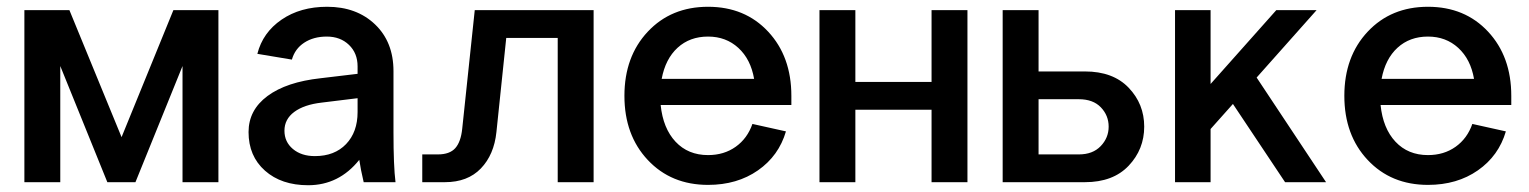

<svg xmlns="http://www.w3.org/2000/svg" viewBox="-20 -538 4514 567"><path d="M297 0 158 -343V0H52V-508H185L339 -133L492 -508H625V0H519V-343L380 0Z M1054 0Q1045 -38 1041 -66Q981 9 890 9Q811 9 762.5 -34Q714 -77 714 -148Q714 -213 770 -254.5Q826 -296 927 -307L1036 -320V-342Q1036 -381 1010.5 -405.5Q985 -430 945 -430Q906 -430 878.5 -412Q851 -394 842 -362L740 -379Q756 -442 811.5 -480Q867 -518 946 -518Q1033 -518 1087.5 -466Q1142 -414 1142 -328V-148Q1142 -47 1148 0ZM820 -152Q820 -119 845 -98Q870 -77 910 -77Q968 -77 1002 -112.5Q1036 -148 1036 -207V-248L930 -235Q878 -229 849 -207.5Q820 -186 820 -152Z M1733 -508V0H1627V-426H1475L1446 -148Q1439 -81 1400 -40.5Q1361 0 1294 0H1227V-82H1273Q1308 -82 1324.5 -100.5Q1341 -119 1345 -158L1382 -508Z M2317 -255V-228H1931Q1938 -159 1975 -119.5Q2012 -80 2071 -80Q2118 -80 2152.5 -104.5Q2187 -129 2202 -172L2301 -150Q2280 -78 2218.5 -35Q2157 8 2071 8Q1962 8 1893 -65.5Q1824 -139 1824 -255Q1824 -371 1893 -444.5Q1962 -518 2071 -518Q2180 -518 2248.5 -444.5Q2317 -371 2317 -255ZM1934 -305H2207Q2197 -363 2160.5 -396.5Q2124 -430 2071 -430Q2017 -430 1981 -397Q1945 -364 1934 -305Z M2506 -508V-296H2731V-508H2837V0H2731V-214H2506V0H2400V-508Z M3047 -508V-327H3184Q3267 -327 3313 -279Q3359 -231 3359 -164Q3359 -97 3313 -48.5Q3267 0 3184 0H2941V-508ZM3047 -82H3166Q3207 -82 3230.5 -106.5Q3254 -131 3254 -164Q3254 -197 3231 -221Q3208 -245 3166 -245H3047Z M3450 -508H3555V-290L3749 -508H3868L3691 -309L3896 0H3775L3621 -231L3555 -157V0H3450Z M4443 -255V-228H4057Q4064 -159 4101 -119.5Q4138 -80 4197 -80Q4244 -80 4278.5 -104.5Q4313 -129 4328 -172L4427 -150Q4406 -78 4344.5 -35Q4283 8 4197 8Q4088 8 4019 -65.5Q3950 -139 3950 -255Q3950 -371 4019 -444.5Q4088 -518 4197 -518Q4306 -518 4374.5 -444.5Q4443 -371 4443 -255ZM4060 -305H4333Q4323 -363 4286.5 -396.5Q4250 -430 4197 -430Q4143 -430 4107 -397Q4071 -364 4060 -305Z"/></svg>

Font: LT Superior Semi-bold
Style: Regular
Weight: 600
Designer: Daniel Lyons
Foundry: LyonsType
Version: Version 1.0